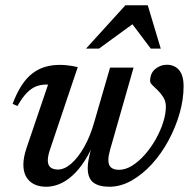

<svg xmlns="http://www.w3.org/2000/svg" viewBox="-20 -700 740 731"><path d="M399 -442.5H488.5L399.5 -131Q396 -118.5 394.2 -108.8Q392.5 -99 392.5 -91Q392.5 -71 403 -62.2Q413.5 -53.5 433 -53.5Q458 -53.5 483.5 -69.5Q509 -85.5 532 -111.8Q555 -138 573 -170Q591 -202 601.2 -234.2Q611.5 -266.5 611.5 -294Q611.5 -314 602.2 -329Q593 -344 581.2 -355.5Q569.5 -367 560.5 -375.5Q551.5 -384 551.5 -391.5Q551.5 -421 571 -437.2Q590.5 -453.5 615.5 -453.5Q635 -453.5 649.5 -444.2Q664 -435 671.5 -417Q679 -399 679 -371.5Q679 -321.5 663.8 -268.2Q648.5 -215 621.5 -165Q594.5 -115 558.5 -75.5Q522.5 -36 481 -12.5Q439.5 11 396 11Q356.5 11 335.2 -5.2Q314 -21.5 314 -60.5Q314 -73.5 316.8 -89.5Q319.5 -105.5 324.5 -124.5L340.5 -179L347 -178Q326.5 -125.5 303.2 -89.2Q280 -53 255.2 -31Q230.5 -9 205.5 1Q180.5 11 156.5 11Q115.5 11 92.2 -11Q69 -33 69 -73.5Q69 -100.5 80.5 -135L163 -378Q161 -378 159.2 -378Q157.5 -378 155.5 -378Q135 -378 117.2 -371Q99.5 -364 82.2 -346.5Q65 -329 46.5 -296.5L28 -304.5Q44 -347 63 -375.8Q82 -404.5 104.2 -421.2Q126.5 -438 152.2 -445.5Q178 -453 207.5 -453Q220.5 -453 232.2 -451.8Q244 -450.5 255 -448.8Q266 -447 276 -444.5L170 -129.5Q166 -117.5 164 -107.5Q162 -97.5 162 -89.5Q162 -71.5 172 -63Q182 -54.5 200.5 -54.5Q225.5 -54.5 251.5 -77.2Q277.5 -100 300.8 -141Q324 -182 339.5 -237.5ZM307.5 -515 457.5 -680H542.5L592 -515H554L476 -618.5H499L357 -515Z"/></svg>

Font: Newsreader 16pt 16pt Medium
Style: Italic
Weight: 500
Italic angle: -17°
Version: Version 1.003